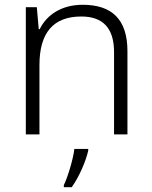

<svg xmlns="http://www.w3.org/2000/svg" viewBox="-20 -562 636 803"><path d="M326 -542C236 -542 175 -499 146 -440H142L134 -532H88V0H145V-290C145 -425 203 -493 320 -493C409 -493 457 -446 457 -344V0H513V-348C513 -482 447 -542 326 -542ZM349 68V61H291C286 104 263 180 247 212V221H280C312 176 339 112 349 68Z"/></svg>

Font: Noto Sans Bengali Light
Style: Regular
Weight: 300
Designer: Jelle Bosma - Monotype Design Team
Foundry: Monotype Imaging Inc.
Version: Version 2.003